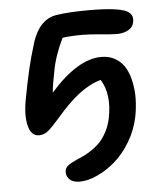

<svg xmlns="http://www.w3.org/2000/svg" viewBox="-51 -548 660 777"><g transform="rotate(-5 279.5 -159.0)"><path d="M241.2 185.1Q212.4 185.1 198.7 169.4Q185.1 153.8 189 134.8Q190.4 124 201.4 115.5Q212.4 106.9 235.8 96.2Q255.9 87.9 269.8 81.1Q283.7 74.2 303.2 60.5Q322.8 46.9 336.4 31.7Q350.1 16.6 362.5 -7.3Q375 -31.2 380.9 -60.1Q400.4 -155.8 361.8 -217.8Q314.9 -204.1 271.2 -170.2Q227.5 -136.2 178.2 -78.1Q147.5 -43 130.9 -29.5Q114.3 -16.1 94.2 -16.1Q61.5 -16.1 51 -60.3Q40.5 -104.5 54.2 -171.9Q77.6 -297.9 101.1 -372.1Q130.4 -484.4 208 -495.1Q258.8 -502.9 338.9 -502.9Q454.6 -502.9 491.2 -484.9Q519.5 -470.2 513.2 -439.9Q509.8 -418.9 490.2 -408Q470.7 -397 443.8 -397Q423.3 -397 378.4 -401.4Q333.5 -405.8 305.2 -405.8Q254.4 -405.8 223.1 -400.9Q189.9 -333.5 178.2 -270Q167.5 -217.8 164.1 -183.1Q275.9 -310.1 372.1 -310.1Q406.2 -310.1 431.6 -294.2Q457 -278.3 470.7 -252.7Q484.4 -227.1 490.7 -193.6Q497.1 -160.2 496.1 -126.2Q495.1 -92.3 488.8 -59.1Q478 -4.9 450 42.2Q421.9 89.4 386.5 119.9Q351.1 150.4 312.7 167.7Q274.4 185.1 241.2 185.1Z"/></g></svg>

Font: Shantell Sans Irregular
Style: Italic
Weight: 500
Italic angle: -11.31°
Designer: Stephen Nixon, Anya Danilova, Shantell Martin
Foundry: Arrow Type
Version: Version 1.006;[9816181b4]